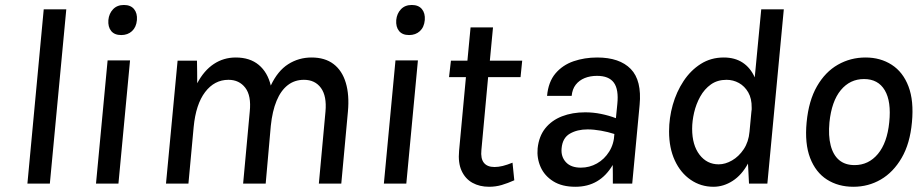

<svg xmlns="http://www.w3.org/2000/svg" viewBox="-20 -720 3617 753"><path d="M87.5 0 151.5 -683.5H240L175.5 0Z M455.5 -582.5Q429 -582.5 416 -598.5Q403 -614.5 405 -641.5Q407.5 -667 423.5 -683.8Q439.5 -700.5 466 -700.5Q492.5 -700.5 505.8 -684.2Q519 -668 517 -641.5Q514.5 -613.5 497.8 -598Q481 -582.5 455.5 -582.5ZM356.5 0 402 -483H490L444.5 0Z M631 0 676.5 -482H752.5Q753 -459.5 753.2 -437.8Q753.5 -416 753.5 -393.5Q780 -443.5 818.5 -469Q857 -494.5 904.5 -494.5Q960 -494.5 994.8 -465.5Q1029.5 -436.5 1042 -384.5Q1069 -442 1110.2 -468.2Q1151.5 -494.5 1202 -494.5Q1254.5 -494.5 1288.2 -468.8Q1322 -443 1336.2 -395.2Q1350.5 -347.5 1344.5 -282.5L1318.5 0H1230.5L1256.5 -282.5Q1262 -343 1238.8 -375Q1215.5 -407 1172 -407Q1135.5 -407 1108.5 -386Q1081.5 -365 1064.8 -324.8Q1048 -284.5 1042 -226L1022 0H933.5L959.5 -282.5Q966 -344.5 942 -375.8Q918 -407 876 -407Q821 -407 784.5 -359Q748 -311 739.5 -221.5L719 0Z M1584.5 -582.5Q1558 -582.5 1545 -598.5Q1532 -614.5 1534 -641.5Q1536.5 -667 1552.5 -683.8Q1568.5 -700.5 1595 -700.5Q1621.5 -700.5 1634.8 -684.2Q1648 -668 1646 -641.5Q1643.5 -613.5 1626.8 -598Q1610 -582.5 1584.5 -582.5ZM1485.5 0 1531 -483H1619L1573.5 0Z M1898 12.5Q1861 12.5 1833 -3Q1805 -18.5 1790.5 -49.8Q1776 -81 1780.5 -129L1809 -435.5L1829.5 -417.5H1741L1748.5 -482H1835.5L1811 -459.5L1825.5 -612.5H1913.5L1899 -459.5L1878.5 -482H2028L2021.5 -417.5H1871.5L1896 -435.5L1868 -132Q1864.5 -98 1877.8 -81.5Q1891 -65 1919.5 -65Q1934.5 -65 1951.8 -69.2Q1969 -73.5 1990 -82L1997 -13Q1971.5 -1.5 1947.8 5.5Q1924 12.5 1898 12.5Z M2236.5 12.5Q2184 12.5 2149.8 -9Q2115.5 -30.5 2100.2 -65Q2085 -99.5 2088.5 -138Q2093.5 -185.5 2118.5 -216.8Q2143.5 -248 2184 -263.8Q2224.5 -279.5 2275 -279.5Q2307 -279.5 2337.5 -273.2Q2368 -267 2395.5 -256.5L2401 -311.5Q2407 -369 2387.5 -395.8Q2368 -422.5 2321.5 -422.5Q2294.5 -422.5 2273 -413.8Q2251.5 -405 2238 -387.8Q2224.5 -370.5 2222 -344H2125.5Q2130.5 -399 2158.5 -432Q2186.5 -465 2229.5 -479.8Q2272.5 -494.5 2322 -494.5Q2410 -494.5 2453.8 -449.5Q2497.5 -404.5 2488.5 -308.5L2459.5 0H2383.5Q2383.5 -18.5 2383.5 -36.5Q2383.5 -54.5 2383 -73Q2358 -30.5 2321.5 -9Q2285 12.5 2236.5 12.5ZM2258 -62.5Q2292 -62.5 2321.2 -79Q2350.5 -95.5 2369.2 -125.5Q2388 -155.5 2389.5 -194.5Q2365 -202.5 2337 -207.5Q2309 -212.5 2284 -212.5Q2244 -212.5 2215 -195.8Q2186 -179 2182.5 -138Q2179.5 -106 2199.2 -84.2Q2219 -62.5 2258 -62.5Z M2778 12.5Q2728.5 12.5 2688.8 -14.8Q2649 -42 2626.5 -90.8Q2604 -139.5 2604 -204.5Q2604 -257.5 2618.5 -308.8Q2633 -360 2660.8 -402Q2688.5 -444 2728.2 -469.2Q2768 -494.5 2818.5 -494.5Q2862 -494.5 2892.5 -474.5Q2923 -454.5 2940 -416.5L2965.5 -683.5H3054L2989.5 0H2917.5L2913.5 -78.5Q2889 -33.5 2853.2 -10.5Q2817.5 12.5 2778 12.5ZM2798.5 -75.5Q2824.5 -75.5 2851 -90.8Q2877.5 -106 2896.8 -134.8Q2916 -163.5 2919.5 -203.5L2927 -283Q2928 -288 2928 -290.5Q2928 -293 2928 -297.5Q2928.5 -333.5 2914.5 -357.8Q2900.5 -382 2878 -394.5Q2855.5 -407 2829.5 -407Q2793.5 -407 2768 -388.8Q2742.5 -370.5 2726.2 -341.2Q2710 -312 2702.2 -278.5Q2694.5 -245 2694.5 -215Q2694.5 -151 2723.5 -113.2Q2752.5 -75.5 2798.5 -75.5Z M3327 12.5Q3267.5 12.5 3223.2 -15.8Q3179 -44 3157.2 -100.5Q3135.5 -157 3143.5 -240.5Q3151.5 -325 3184 -381.5Q3216.5 -438 3266 -466.2Q3315.5 -494.5 3374.5 -494.5Q3433 -494.5 3477.2 -466Q3521.5 -437.5 3543 -381Q3564.5 -324.5 3556.5 -240.5Q3549 -157 3516.2 -100.8Q3483.5 -44.5 3434.5 -16Q3385.5 12.5 3327 12.5ZM3331.5 -72.5Q3386.5 -72.5 3423 -116.2Q3459.5 -160 3467.5 -240.5Q3476 -322 3450 -366Q3424 -410 3368.5 -410Q3313.5 -410 3277.5 -366.5Q3241.5 -323 3233 -240.5Q3228 -187.5 3237.8 -149.8Q3247.5 -112 3271 -92.2Q3294.5 -72.5 3331.5 -72.5Z"/></svg>

Font: Karla Medium
Style: Italic
Weight: 500
Italic angle: -8°
Designer: Jonathan Pinhorn
Version: Version 2.001